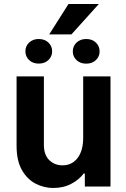

<svg xmlns="http://www.w3.org/2000/svg" viewBox="-20 -924 623 951"><path d="M392 -241.8V-545.5H527.3V0H400.2V-64.6H394.5Q372.2 -34.4 333.5 -13.7Q294.7 7.1 242.9 7.1Q198.9 7.1 157.3 -13.8Q115.8 -34.8 89 -81Q62.1 -127.1 62.1 -202.4V-545.5H197.4V-206.3Q197.4 -157 223.9 -131Q250.4 -105.1 290.1 -105.1Q336.3 -105.1 364.2 -141.3Q392 -177.6 392 -241.8ZM223.7 -753.6 319.2 -904.1H469.5L333.8 -753.6ZM105.8 -669.7Q105.8 -695.7 124.1 -713.2Q142.4 -730.8 171.9 -730.8Q201.3 -730.8 219.8 -713.2Q238.3 -695.7 238.3 -669.7Q238.3 -644.2 219.8 -626.6Q201.3 -609 171.9 -609Q142.4 -609 124.1 -626.6Q105.8 -644.2 105.8 -669.7ZM340.6 -669.4Q340.6 -695.3 359 -713.1Q377.5 -730.8 407 -730.8Q436.4 -730.8 454.9 -713.1Q473.4 -695.3 473.4 -669.4Q473.4 -643.8 454.9 -626.2Q436.4 -608.7 407 -608.7Q377.5 -608.7 359 -626.2Q340.6 -643.8 340.6 -669.4Z"/></svg>

Font: Interface
Style: Bold
Weight: 700
Designer: Rasmus Andersson
Foundry: rsms
Version: Version 1.8